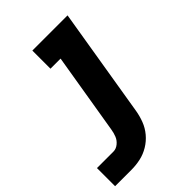

<svg xmlns="http://www.w3.org/2000/svg" viewBox="-264 -620 914 914"><g transform="rotate(-45 193.0 -162.5)"><path d="M-46 205H65Q95 205 125 198.5Q155 192 182.5 175.5Q210 159 230.5 134.5Q251 110 262 81Q273 52 278 22L369 -530H132V-408H200L132 2Q129 21 122 39Q115 57 99 70Q83 83 65 83H-46Z"/></g></svg>

Font: Iosevka Sparkle Heavy Oblique
Style: Regular
Weight: 900
Italic angle: -9°
Designer: Belleve Invis
Foundry: Belleve Invis
Version: Version 4.5.0; ttfautohint (v1.8.3)